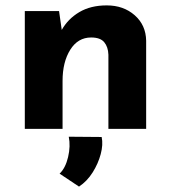

<svg xmlns="http://www.w3.org/2000/svg" viewBox="-20 -478 634 712"><path d="M199 -437 209 -367Q232 -408 274 -433Q316 -458 376 -458Q438 -458 479.5 -421.5Q521 -385 522 -327V0H382V-275Q381 -304 366.5 -321.5Q352 -339 318 -339Q269 -339 240.5 -293.5Q212 -248 212 -178V0H72V-437ZM273 214 201 166Q223 145 232.5 104.5Q242 64 235 29L357 30Q363 58 353.5 93.5Q344 129 323.5 161.5Q303 194 273 214Z"/></svg>

Font: Reem Kufi
Style: Bold
Weight: 700
Designer: Khaled Hosny
Version: Version 1.001